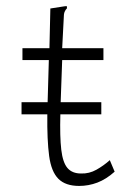

<svg xmlns="http://www.w3.org/2000/svg" viewBox="-20 -604 440 633"><path d="M51 -227V-267H137L141 -406H54V-445H143L146 -576L191 -583L200 -584L201 -577Q196 -572 193 -565Q190 -558 190 -541L185 -445H321V-406H185L180 -267H314V-227H179Q177 -153 182 -110.5Q187 -68 202.5 -50Q218 -32 247 -32Q274 -31 298 -44.5Q322 -58 342 -76L358 -38Q330 -13 301 -2Q272 9 241 9Q196 9 172.5 -14.5Q149 -38 142 -90Q135 -142 136 -227Z"/></svg>

Font: Inconsolata Condensed Light
Style: Regular
Weight: 300
Width: 3
Monospace: yes
Designer: Raph Levien, Cyreal, Brenton Simpson
Foundry: Raph Levien, Cyreal, Google
Version: Version 3.001; ttfautohint (v1.8.2.53-6de2)